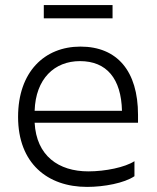

<svg xmlns="http://www.w3.org/2000/svg" viewBox="-20 -724 617 754"><path d="M152 -704V-652H422V-704ZM508 -32V-91C471 -67 394 -51 327 -51C210 -51 123 -112 116 -242H522V-273C522 -445 440 -541 296 -541C154 -541 51 -441 51 -265C51 -83 166 10 322 10C389 10 468 -5 508 -32ZM294 -484C399 -484 456 -415 459 -289H116C120 -415 194 -484 294 -484Z"/></svg>

Font: Roundo
Style: Regular
Weight: 400
Designer: Shiva Nallaperumal
Foundry: Indian Type Foundry
Version: Version 2.000